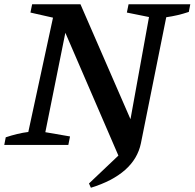

<svg xmlns="http://www.w3.org/2000/svg" viewBox="-27 -681 914 902"><path d="M534 61 280 -527 186 -60 302 -40 294 0H-7L0 -36Q27 -45 54 -51.5Q81 -58 106 -61L222 -598L116 -622L124 -661H351L586 -121L673 -601L569 -622L577 -661H867L860 -625Q833 -616 807.5 -610Q782 -604 754 -600L635 -8ZM400 201 391 181 566 15 586 -121 635 -8Q620 65 560.5 117.5Q501 170 400 201Z"/></svg>

Font: Piazzolla Thin SemiBold
Style: Italic
Weight: 600
Italic angle: -11.3°
Version: Version 2.005